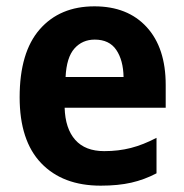

<svg xmlns="http://www.w3.org/2000/svg" viewBox="-20 -576 582 606"><path d="M278 -556Q383 -556 443 -490.5Q503 -425 503 -308V-236H184Q186 -170 217.5 -134.5Q249 -99 309 -99Q354 -99 393 -109Q432 -119 474 -141V-29Q436 -9 394.5 0.5Q353 10 298 10Q178 10 110 -61Q42 -132 42 -269Q42 -411 105.5 -483.5Q169 -556 278 -556ZM279 -451Q240 -451 215 -423Q190 -395 187 -333H370Q369 -386 347 -418.5Q325 -451 279 -451Z"/></svg>

Font: Noto Sans Devanagari UI SemiCondensed
Style: Bold
Weight: 700
Width: 4
Designer: Jelle Bosma - Monotype Design Team
Foundry: Monotype Imaging Inc.
Version: Version 2.004; ttfautohint (v1.8.4.7-5d5b)